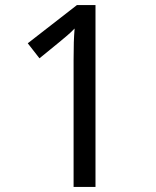

<svg xmlns="http://www.w3.org/2000/svg" viewBox="-20 -734 612 754"><path d="M355 0V-714H282L89 -564L135 -505L211 -567C237 -589 252 -600 273 -622C270 -584 269 -556 269 -499V0Z"/></svg>

Font: Noto Sans Mro
Style: Regular
Weight: 400
Designer: Monotype Design Team
Foundry: Monotype Imaging Inc.
Version: Version 2.001